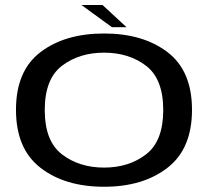

<svg xmlns="http://www.w3.org/2000/svg" viewBox="-20 -726 836 751"><path d="M387 4.5Q539.5 4.5 635.2 -69.8Q731 -144 731 -296.5Q731 -449 635.2 -522Q539.5 -595 387 -595Q234 -595 138.2 -522Q42.5 -449 42.5 -296.5Q42.5 -144 138.2 -69.8Q234 4.5 387 4.5ZM387 -70.5Q290 -70.5 222.5 -122.2Q155 -174 155 -295.5Q155 -417.5 222.5 -468.8Q290 -520 387 -520Q484 -520 551.2 -468.8Q618.5 -417.5 618.5 -295.5Q618.5 -174 551.2 -122.2Q484 -70.5 387 -70.5ZM418 -619.5H475L381 -706.5H298.5Z"/></svg>

Font: Anybody Expanded
Style: Regular
Weight: 400
Width: 7
Version: Version 1.113;gftools[0.9.25]